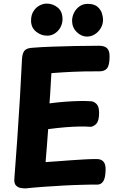

<svg xmlns="http://www.w3.org/2000/svg" viewBox="-20 -1031 663 1066"><path d="M121.3 15Q110.3 15 95.1 12.6Q79.8 10.2 68.9 -1.1Q58 -12.4 59.6 -37.1Q67.8 -143.7 75.7 -256.8Q83.6 -370 90.4 -483.6Q97.3 -597.1 102.3 -705.2Q104.3 -735.4 116 -749.7Q127.7 -764 159.9 -765.8Q207.2 -769.8 268.4 -771.9Q329.7 -774 396.9 -775.5Q464.1 -777 529.2 -777Q559.7 -777 574.1 -763.6Q588.4 -750.1 588.4 -718.9Q588.4 -669.3 574.8 -652.2Q561.2 -635 533.1 -635Q486.7 -635 452.2 -634.5Q417.7 -634 388.3 -632.5Q359 -631 330.2 -629.5Q301.4 -628 265.4 -625Q263.4 -591.4 261.8 -565.8Q260.2 -540.1 259 -515.3Q257.8 -490.6 254.8 -457Q298.8 -463 338.8 -466Q378.8 -469 415.3 -470Q451.8 -471 482.8 -469Q499.8 -469 514.9 -454.8Q530 -440.6 530.2 -406Q530.4 -359.6 514.2 -343.3Q498 -327 482 -327Q457 -329 421.6 -328.5Q386.2 -328 342.8 -324.5Q299.4 -321 247.4 -314Q243.4 -263.9 240.4 -220.4Q237.3 -177 233.1 -131Q268.1 -133 304.4 -136Q340.7 -139 377.3 -141.5Q414 -144 449.6 -146Q485.2 -148 517.7 -148Q541.6 -148 554.7 -133.3Q567.8 -118.6 566.2 -83.7Q564.7 -39.8 552.3 -22.9Q540 -6 520 -6Q500 -6 479.5 -6Q459 -6 439 -5Q392 -4 335.8 -1Q279.7 2 224 6Q168.3 10 121.3 15ZM242.6 -832.9Q207.2 -832.9 179.8 -855.7Q152.4 -878.4 152.4 -916.9Q152.4 -946.8 165.4 -967.8Q178.4 -988.9 198.6 -999.9Q218.8 -1011 239.4 -1011Q273.4 -1011 300.3 -989.2Q327.1 -967.4 327.1 -924.6Q327.1 -900.3 315.5 -879.1Q303.9 -857.9 284.4 -845.4Q265 -832.9 242.6 -832.9ZM463 -827.9Q431.2 -827.9 405.7 -853.4Q380.2 -878.9 380.2 -915.6Q380.2 -937 390.3 -958.7Q400.4 -980.3 420.2 -994.9Q439.9 -1009.6 467 -1009.6Q503.2 -1009.6 521.6 -993.2Q540 -976.8 546.1 -956.3Q552.1 -935.9 552.1 -921.4Q552.1 -896.7 539.6 -875.1Q527.1 -853.6 506.7 -840.7Q486.2 -827.9 463 -827.9Z"/></svg>

Font: Playpen Sans Deva
Style: Regular
Weight: 400
Designer: Pooja Saxena, Gunjan Panchal, Laura Meseguer, Veronika Burian, José Scaglione
Foundry: TypeTogether
Version: Version 2.000